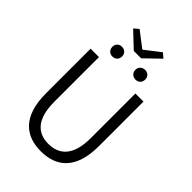

<svg xmlns="http://www.w3.org/2000/svg" viewBox="-306 -1191 1327 1327"><g transform="rotate(45 358.0 -527.5)"><path d="M358 13C502 13 617 -64 617 -297V-732H538V-296C538 -116 457 -60 358 -60C261 -60 182 -116 182 -296V-732H100V-297C100 -64 214 13 358 13ZM322 -932H394L505 -1039L471 -1068L360 -982H355L243 -1068L209 -1039ZM244 -800C272 -800 292 -819 292 -848C292 -876 272 -895 244 -895C217 -895 197 -876 197 -848C197 -819 217 -800 244 -800ZM471 -800C498 -800 518 -819 518 -848C518 -876 498 -895 471 -895C443 -895 422 -876 422 -848C422 -819 443 -800 471 -800Z"/></g></svg>

Font: Noto Sans CJK SC DemiLight
Style: Regular
Weight: 350
Designer: Ryoko NISHIZUKA 西塚涼子 (kana, bopomofo & ideographs); Paul D. Hunt (Latin, Greek & Cyrillic); Sandoll Communications 산돌커뮤니
Foundry: Adobe
Version: Version 2.004;hotconv 1.0.118;makeotfexe 2.5.65603